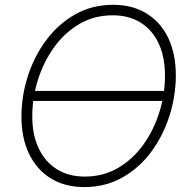

<svg xmlns="http://www.w3.org/2000/svg" viewBox="-20 -757 777 787"><path d="M659.7 -384.3 655.8 -343.3H106.9L110.8 -384.3ZM325.7 9.8Q246.1 9.8 188.5 -25.6Q130.9 -61 99.4 -126Q67.9 -190.9 67.9 -278.8Q67.9 -363.8 94.2 -445.3Q120.6 -526.9 169.7 -592.8Q218.8 -658.7 288.1 -698Q357.4 -737.3 443.8 -737.3Q522.9 -737.3 580.8 -701.7Q638.7 -666 669.7 -601.3Q700.7 -536.6 700.7 -448.7Q700.7 -364.3 674.6 -282.2Q648.4 -200.2 599.6 -134.3Q550.8 -68.4 481.4 -29.3Q412.1 9.8 325.7 9.8ZM327.6 -33.2Q403.8 -33.2 464.6 -69.1Q525.4 -105 568.1 -164.8Q610.8 -224.6 633.5 -298.1Q656.2 -371.6 656.2 -447.3Q656.2 -523.9 630.1 -579.3Q604 -634.8 555.9 -664.6Q507.8 -694.3 442.4 -694.3Q365.7 -694.3 304.9 -658.4Q244.1 -622.6 201.2 -562.5Q158.2 -502.4 135.3 -429Q112.3 -355.5 112.3 -280.3Q112.3 -204.1 138.7 -148.7Q165 -93.3 213.4 -63.2Q261.7 -33.2 327.6 -33.2Z"/></svg>

Font: Inter 20pt ExtraLight
Style: Italic
Weight: 250
Italic angle: -9.3988°
Version: Version 4.001;git-66647c0bb